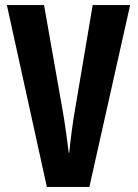

<svg xmlns="http://www.w3.org/2000/svg" viewBox="-20 -734 540 754"><path d="M331 0 491 -714H344L274 -300Q268 -267 261.5 -217.5Q255 -168 252 -134H250Q246 -168 239 -217.5Q232 -267 226 -300L153 -714H7L164 0Z"/></svg>

Font: Noto Sans Mono UI Condensed ExtraBold
Style: Regular
Weight: 800
Width: 3
Designer: Monotype Design team
Foundry: Monotype Imaging Inc.
Version: 1.000